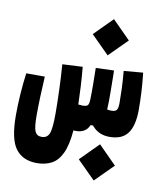

<svg xmlns="http://www.w3.org/2000/svg" viewBox="-84 -605 754 890"><g transform="rotate(10 293.0 -160.5)"><path d="M144 182.1Q77.6 182.1 43.7 137.7Q9.8 93.3 9.8 -20Q9.8 -66.9 13.4 -119.6Q17.1 -172.4 23.4 -219.2H110.8Q107.9 -172.4 106.2 -122.3Q104.5 -72.3 104.5 -35.6Q104.5 20 113 39.3Q121.6 58.6 144.5 58.6Q170.4 58.6 179.9 35.4Q189.5 12.2 189.5 -59.1Q189.5 -104.5 187.3 -167.7Q185.1 -231 180.7 -289.6L275.9 -294.4Q280.3 -249 282.7 -203.1Q285.2 -157.2 286.1 -118.7Q297.9 -117.2 306.6 -117.2Q324.7 -117.2 330.6 -124Q336.4 -130.9 336.9 -150.9Q337.9 -181.6 337.6 -221.2Q337.4 -260.7 336.4 -299.8L421.9 -302.7Q421.9 -296.4 422.1 -290.3Q422.4 -284.2 422.4 -277.3Q422.9 -237.3 423.3 -195.1Q423.8 -152.8 421.9 -119.1Q432.1 -117.2 442.9 -117.2Q460.9 -117.2 467 -126.2Q473.1 -135.3 473.1 -159.2Q473.1 -189.5 471.7 -226.1Q470.2 -262.7 466.3 -308.6L556.6 -316.4Q562 -267.1 564.2 -225.3Q566.4 -183.6 566.4 -143.1Q566.4 -69.3 540 -32.7Q513.7 3.9 454.1 3.9Q429.2 3.9 408.4 -4.9Q387.7 -13.7 370.1 -34.7H358.9Q342.8 3.9 296.9 3.9Q290.5 3.9 284.7 3.4Q278.8 73.7 260.3 112.5Q241.7 151.4 212.2 166.7Q182.6 182.1 144 182.1ZM380.4 -366.7 295.4 -451.7 380.4 -537.1 465.3 -451.7ZM417.5 215.8 332.5 130.9 417.5 45.4 502.4 130.9Z"/></g></svg>

Font: Cascadia Mono PL SemiBold
Style: Regular
Weight: 600
Monospace: yes
Designer: Aaron Bell
Foundry: Saja Typeworks
Version: Version 2404.023; ttfautohint (v1.8.4)